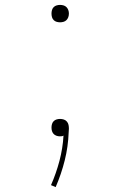

<svg xmlns="http://www.w3.org/2000/svg" viewBox="-20 -548 490 783"><path d="M225 -457Q218 -457 211 -459Q204 -461 199 -466Q194 -471 192 -478Q190 -485 190 -493Q190 -500 192 -507Q194 -514 199 -519Q204 -524 211 -526Q218 -528 225 -528Q232 -528 239 -526Q246 -524 251 -519Q256 -514 258.5 -507Q261 -500 261 -493Q261 -485 258.5 -478Q256 -471 251 -466Q246 -461 239 -459Q232 -457 225 -457ZM207 215 188 207Q209 159 222.5 108Q236 57 239 5Q236 7 232 7.5Q228 8 224 8Q217 8 210 5.5Q203 3 198.5 -2Q194 -7 192 -13.5Q190 -20 190 -28Q190 -35 192 -42Q194 -49 199 -54Q204 -59 211 -61Q218 -63 225 -63Q233 -63 240.5 -60.5Q248 -58 253 -52Q258 -46 259.5 -38.5Q261 -31 261 -23Q261 -19 260.5 -15.5Q260 -12 260 -8Q258 50 244 106Q230 162 207 215Z"/></svg>

Font: Zed Sans Thin Extended
Style: Regular
Weight: 100
Width: 7
Designer: Belleve Invis
Foundry: Belleve Invis
Version: Version 1.0.0; ttfautohint (v1.8.4)